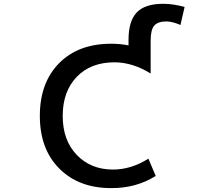

<svg xmlns="http://www.w3.org/2000/svg" viewBox="-20 -969 1040 1000"><path d="M829.1 -949.2Q883.8 -949.2 941.4 -932.6L919.9 -838.9Q879.9 -856.4 847.7 -857.4Q801.8 -857.4 783.2 -835.4Q764.6 -813.5 764.6 -756.8V-585.9Q672.9 -643.6 577.1 -644.5Q452.1 -644.5 379.4 -568.4Q306.6 -492.2 306.6 -365.2Q306.6 -238.3 379.9 -162.1Q453.1 -85.9 568.4 -85.9Q663.1 -85.9 752.9 -142.6L791 -52.7Q688.5 11.7 558.6 10.7Q390.6 10.7 289.1 -90.8Q187.5 -192.4 187.5 -365.2Q187.5 -538.1 287.6 -639.6Q387.7 -741.2 558.6 -741.2Q609.4 -741.2 649.4 -732.4V-761.7Q649.4 -859.4 692.4 -904.3Q735.4 -949.2 829.1 -949.2Z"/></svg>

Font: GenEi Gothic M SemiBold
Style: Regular
Weight: 500
Designer: o_tamon (Modified); [Source Han Sans]
Ryoko NISHIZUKA  (kana & ideographs); Paul D. Hunt (Latin, Greek & Cyrillic); Wenl
Version: Version 1.1a;Original Version 1.004